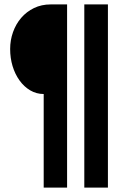

<svg xmlns="http://www.w3.org/2000/svg" viewBox="-20 -720 569 870"><path d="M362 -700H469V130H362ZM178 -294Q145 -294 117 -310.5Q89 -327 68.5 -355.5Q48 -384 37 -420.5Q26 -457 26 -498Q26 -538 39 -574.5Q52 -611 76 -639Q100 -667 134 -683.5Q168 -700 210 -700H284V130H178Z"/></svg>

Font: PTSans
Style: Bold
Weight: 700
Designer: A.Korolkova, O.Umpeleva, V.Yefimov
Foundry: ParaType Ltd
Version: Version 2.003W OFL